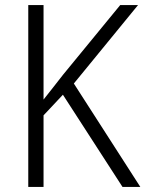

<svg xmlns="http://www.w3.org/2000/svg" viewBox="-20 -734 571 754"><path d="M531 0 270 -406 522 -714H452L228 -441C199 -403 172 -370 151 -343V-714H91V0H151V-281L227 -362L461 0Z"/></svg>

Font: Noto Sans Bengali SemiCondensed Light
Style: Regular
Weight: 300
Width: 4
Designer: Joana Ranito - Universal Thirst; Jelle Bosma - Monotype Design Team
Foundry: Universal Thirst ehf.
Version: Version 3.000